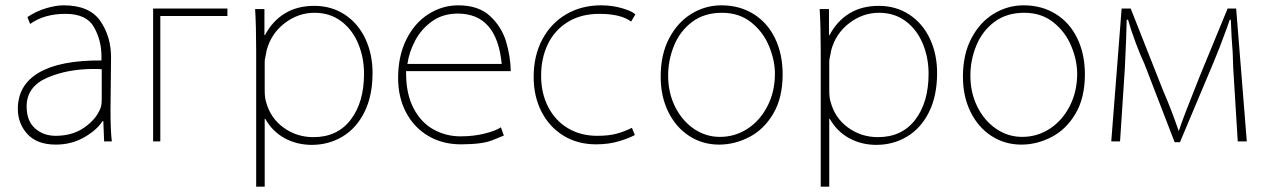

<svg xmlns="http://www.w3.org/2000/svg" viewBox="-20 -508 4746 721"><path d="M395 -93Q395 -17 400 23H371L368 -53H365Q343 -19 295.5 8Q248 35 190 35Q119 35 83 -4.5Q47 -44 47 -99Q47 -189 126.5 -235.5Q206 -282 361 -281V-297Q361 -356 333 -406Q305 -456 226 -456Q146 -456 93 -418L83 -444Q116 -466 153 -477Q190 -488 219 -488Q316 -488 356.5 -429.5Q397 -371 397 -293ZM362 -248Q352 -249 332 -249Q232 -249 156 -215.5Q80 -182 80 -108Q80 -54 111.5 -26Q143 2 189 2Q252 2 296.5 -29Q341 -60 357 -101Q362 -112 362 -134Z M555 -476H834V-448H582V23H555Z M942 -316Q942 -410 938 -474H973V-376H975Q1003 -429 1049.5 -457.5Q1096 -486 1160 -486Q1225 -486 1275 -453Q1325 -420 1352 -362.5Q1379 -305 1379 -234Q1379 -148 1348.5 -87Q1318 -26 1266 5Q1214 36 1151 36Q1095 36 1049 11Q1003 -14 976 -62H974V193H942ZM974 -170Q974 -141 979 -126Q995 -65 1044.5 -29Q1094 7 1157 7Q1247 7 1297 -58.5Q1347 -124 1347 -231Q1347 -292 1325 -344.5Q1303 -397 1261 -428.5Q1219 -460 1161 -460Q1100 -460 1049 -421Q998 -382 981 -318Q979 -304 977 -297Q976 -293 975 -287Q974 -281 974 -273Z M1505 -233Q1505 -154 1533.5 -100.5Q1562 -47 1608.5 -21.5Q1655 4 1709 4Q1759 4 1800.5 -6.5Q1842 -17 1861 -30L1872 1Q1869 2 1830.5 18Q1792 34 1711 34Q1641 34 1587.5 2Q1534 -30 1504.5 -86.5Q1475 -143 1475 -215Q1475 -298 1506 -360Q1537 -422 1589 -455Q1641 -488 1701 -488Q1777 -488 1820.5 -447.5Q1864 -407 1880.5 -351.5Q1897 -296 1898 -241H1505ZM1864 -268Q1846 -457 1699 -457Q1643 -457 1602.5 -428Q1562 -399 1539 -355.5Q1516 -312 1510 -268Z M2364 -1Q2342 11 2304 22.5Q2266 34 2218 34Q2149 34 2096 1.5Q2043 -31 2013.5 -88.5Q1984 -146 1984 -219Q1984 -299 2016.5 -360Q2049 -421 2106.5 -454.5Q2164 -488 2237 -488Q2279 -488 2316.5 -477Q2354 -466 2366 -454L2350 -427Q2311 -456 2231 -456Q2161 -456 2111.5 -425Q2062 -394 2037 -341.5Q2012 -289 2012 -224Q2012 -157 2039 -105.5Q2066 -54 2113.5 -26Q2161 2 2223 2Q2266 2 2295.5 -6Q2325 -14 2353 -28Z M2680 35Q2618 35 2568 2.5Q2518 -30 2489.5 -88Q2461 -146 2461 -220Q2461 -304 2493 -364.5Q2525 -425 2577 -456.5Q2629 -488 2689 -488Q2757 -488 2809.5 -455.5Q2862 -423 2890.5 -364Q2919 -305 2919 -229Q2919 -141 2884 -81.5Q2849 -22 2794 6.5Q2739 35 2681 35ZM2684 6Q2740 6 2787 -24.5Q2834 -55 2862 -109.5Q2890 -164 2890 -231Q2890 -281 2868 -334.5Q2846 -388 2801 -424Q2756 -460 2691 -460Q2625 -460 2579.5 -426Q2534 -392 2511.5 -337.5Q2489 -283 2489 -224Q2489 -160 2515 -107.5Q2541 -55 2585.5 -24.5Q2630 6 2683 6Z M3062 -316Q3062 -410 3058 -474H3093V-376H3095Q3123 -429 3169.5 -457.5Q3216 -486 3280 -486Q3345 -486 3395 -453Q3445 -420 3472 -362.5Q3499 -305 3499 -234Q3499 -148 3468.5 -87Q3438 -26 3386 5Q3334 36 3271 36Q3215 36 3169 11Q3123 -14 3096 -62H3094V193H3062ZM3094 -170Q3094 -141 3099 -126Q3115 -65 3164.5 -29Q3214 7 3277 7Q3367 7 3417 -58.5Q3467 -124 3467 -231Q3467 -292 3445 -344.5Q3423 -397 3381 -428.5Q3339 -460 3281 -460Q3220 -460 3169 -421Q3118 -382 3101 -318Q3099 -304 3097 -297Q3096 -293 3095 -287Q3094 -281 3094 -273Z M3815 35Q3753 35 3703 2.5Q3653 -30 3624.5 -88Q3596 -146 3596 -220Q3596 -304 3628 -364.5Q3660 -425 3712 -456.5Q3764 -488 3824 -488Q3892 -488 3944.5 -455.5Q3997 -423 4025.5 -364Q4054 -305 4054 -229Q4054 -141 4019 -81.5Q3984 -22 3929 6.5Q3874 35 3816 35ZM3819 6Q3875 6 3922 -24.5Q3969 -55 3997 -109.5Q4025 -164 4025 -231Q4025 -281 4003 -334.5Q3981 -388 3936 -424Q3891 -460 3826 -460Q3760 -460 3714.5 -426Q3669 -392 3646.5 -337.5Q3624 -283 3624 -224Q3624 -160 3650 -107.5Q3676 -55 3720.5 -24.5Q3765 6 3818 6Z M4192 -476H4226L4348 -167Q4377 -101 4406 -17H4407Q4420 -59 4485 -221L4590 -476H4622L4662 23H4628L4611 -253Q4610 -311 4605 -368L4602 -434H4598Q4594 -420 4561 -333L4536 -271L4411 26H4391L4278 -267Q4262 -301 4244 -349.5Q4226 -398 4216 -434H4211Q4210 -373 4204 -251L4186 23H4153Z"/></svg>

Font: LINE Seed Sans KR Thin
Style: Regular
Weight: 250
Designer: LINE BX Design & Sandoll Inc & Dalton Maag Ltd
Foundry: Sandoll Inc.
Version: Version 1.000